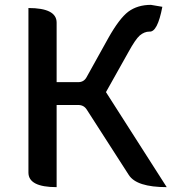

<svg xmlns="http://www.w3.org/2000/svg" viewBox="-20 -770 707 790"><path d="M213 0Q97 0 97 -60V-737Q213 -737 213 -677V-432H302Q325 -432 336 -452L426 -614Q471 -694 508 -722Q546 -750 601 -750L648 -742Q628 -637 595 -640Q574 -640 555 -624Q537 -608 508 -555L416 -391L666 0Q542 0 510 -50L337 -319Q325 -338 302 -338H213V0Z"/></svg>

Font: Swei Half Moon CJK TC
Style: Medium
Weight: 500
Version: Version 2.125